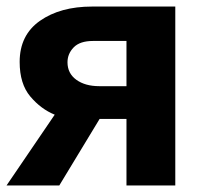

<svg xmlns="http://www.w3.org/2000/svg" viewBox="-20 -566 633 586"><path d="M161 0H0L147 -216Q105 -233 72.5 -271.5Q40 -310 40 -377Q40 -459 102 -502.5Q164 -546 261 -546H515V0H366V-203H284ZM186 -376Q186 -342 213 -322.5Q240 -303 283 -303H366V-441H264Q224 -441 205 -421.5Q186 -402 186 -376Z"/></svg>

Font: Noto Sans IKEA
Style: Bold
Weight: 600
Designer: Monotype Design Team
Foundry: Monotype Imaging Inc.
Version: Version 2.001